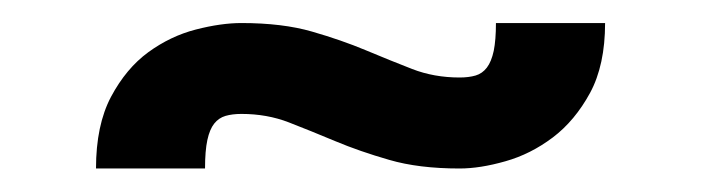

<svg xmlns="http://www.w3.org/2000/svg" viewBox="-20 -551 602 165"><path d="M187.5 -453.1Q209.5 -453.1 228.3 -445.8Q247.1 -438.5 268.1 -429.7Q289.1 -420.9 314.5 -413.6Q339.8 -406.2 375 -406.2Q392.6 -406.2 414.3 -412.4Q436 -418.5 455.1 -432.9Q474.1 -447.3 487.1 -471.2Q500 -495.1 500 -531.2H406.2Q406.2 -516.6 404.3 -507.3Q402.3 -498 398.4 -492.9Q394.5 -487.8 388.7 -486.1Q382.8 -484.4 375 -484.4Q353 -484.4 334.2 -491.7Q315.4 -499 294.4 -507.8Q273.4 -516.6 248 -523.9Q222.7 -531.2 187.5 -531.2Q169.9 -531.2 148.2 -525.6Q126.5 -520 107.4 -506.1Q88.4 -492.2 75.4 -467.8Q62.5 -443.4 62.5 -406.2H156.2Q156.2 -421.4 158.2 -430.7Q160.2 -439.9 164.1 -444.8Q168 -449.7 173.8 -451.4Q179.7 -453.1 187.5 -453.1Z"/></svg>

Font: Michroma
Style: Regular
Weight: 400
Version: Version 1.000